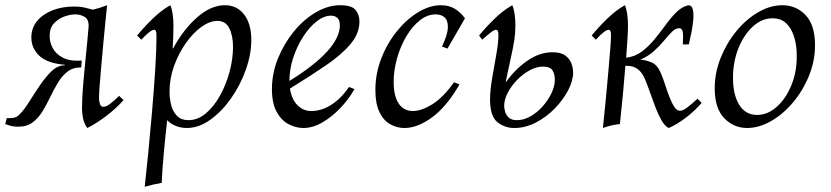

<svg xmlns="http://www.w3.org/2000/svg" viewBox="-25 -475 3180 735"><path d="M45 10Q30 10 19.5 7.5Q9 5 -5 0L1 -23Q15 -22 27 -24Q39 -26 49 -36Q68 -55 87.5 -86.5Q107 -118 128.5 -149.5Q150 -181 173 -203Q196 -225 223 -225V-227Q155 -233 125 -262Q95 -291 95 -331Q95 -368 117 -394.5Q139 -421 176 -435.5Q213 -450 258 -450Q281 -450 296.5 -446.5Q312 -443 331 -438Q347 -442 358 -445.5Q369 -449 385 -455Q383 -434 379 -396.5Q375 -359 371 -314Q367 -269 363 -225.5Q359 -182 356.5 -148Q354 -114 354 -99Q354 -88 357.5 -77Q361 -66 371 -66Q381 -66 396.5 -77.5Q412 -89 431 -108L448 -92Q420 -60 381 -30.5Q342 -1 309 15Q289 -11 289 -64Q289 -97 293 -146Q297 -195 303 -253Q309 -311 314 -371Q316 -400 299.5 -410Q283 -420 263 -420Q245 -420 222 -412Q199 -404 182 -386Q165 -368 165 -336Q165 -314 176.5 -291.5Q188 -269 215 -254.5Q242 -240 288 -243L286 -217Q254 -217 233 -200.5Q212 -184 196.5 -158Q181 -132 167 -103Q153 -74 137.5 -48.5Q122 -23 100 -6.5Q78 10 45 10Z M529 240Q535 186 542.5 110.5Q550 35 557 -47Q564 -129 569 -206Q574 -283 574 -341Q574 -361 565 -361Q551 -361 516 -323L500 -339Q526 -371 559.5 -403.5Q593 -436 627 -455Q633 -442 636 -421.5Q639 -401 639 -376Q639 -337 636 -290H638Q676 -361 729 -408Q782 -455 836 -455Q882 -455 909.5 -419.5Q937 -384 937 -322Q937 -267 916 -208Q895 -149 859.5 -98.5Q824 -48 780 -16.5Q736 15 690 15Q669 15 649 7.5Q629 0 615 -15Q608 46 602 111.5Q596 177 594 225Q560 231 529 240ZM696 -15Q732 -15 763 -41Q794 -67 817.5 -109.5Q841 -152 854 -201Q867 -250 867 -295Q867 -338 853 -366.5Q839 -395 807 -395Q778 -395 746 -372Q714 -349 686.5 -310Q659 -271 641.5 -223Q624 -175 624 -124Q624 -97 630.5 -72Q637 -47 653 -31Q669 -15 696 -15Z M1136 15Q1109 15 1081 1Q1053 -13 1034.5 -46Q1016 -79 1016 -134Q1016 -194 1039 -251Q1062 -308 1100 -354.5Q1138 -401 1184.5 -428Q1231 -455 1277 -455Q1322 -455 1336.5 -436.5Q1351 -418 1351 -393Q1351 -347 1317 -306.5Q1283 -266 1223 -225Q1163 -184 1085 -136Q1092 -93 1114.5 -71.5Q1137 -50 1166 -50Q1206 -50 1243.5 -74Q1281 -98 1311 -142L1332 -134Q1310 -95 1277.5 -61Q1245 -27 1208.5 -6Q1172 15 1136 15ZM1083 -166Q1083 -164 1083 -165Q1276 -285 1276 -378Q1276 -398 1266.5 -406.5Q1257 -415 1242 -415Q1215 -415 1187 -393Q1159 -371 1135.5 -334.5Q1112 -298 1097.5 -254Q1083 -210 1083 -166Z M1523 15Q1494 15 1468.5 0.5Q1443 -14 1427.5 -46Q1412 -78 1412 -130Q1412 -193 1434.5 -251Q1457 -309 1494 -355Q1531 -401 1575.5 -428Q1620 -455 1663 -455Q1694 -455 1716 -441.5Q1738 -428 1755 -405L1688 -289L1667 -297Q1689 -343 1689.5 -370Q1690 -397 1677 -408.5Q1664 -420 1643 -420Q1611 -420 1582 -397Q1553 -374 1530.5 -336Q1508 -298 1495 -252Q1482 -206 1482 -161Q1482 -108 1501 -79Q1520 -50 1556 -50Q1588 -50 1629.5 -75.5Q1671 -101 1713 -160L1734 -152Q1686 -68 1630 -26.5Q1574 15 1523 15Z M2090 -275Q2122 -275 2139 -262.5Q2156 -250 2162.5 -232Q2169 -214 2169 -197Q2169 -166 2150 -129.5Q2131 -93 2099 -60Q2067 -27 2026.5 -6Q1986 15 1944 15Q1907 15 1879 -7.5Q1851 -30 1851 -94Q1851 -129 1859 -175.5Q1867 -222 1875 -267Q1883 -312 1883 -341Q1883 -361 1874 -361Q1867 -361 1854 -351Q1841 -341 1821 -323L1809 -339Q1835 -371 1868.5 -403.5Q1902 -436 1936 -455Q1942 -442 1945 -421.5Q1948 -401 1948 -376Q1948 -348 1943.5 -319.5Q1939 -291 1930.5 -253.5Q1922 -216 1911 -162H1913Q1946 -209 1993 -242Q2040 -275 2090 -275ZM1954 -15Q1980 -15 2005.5 -29.5Q2031 -44 2052 -67.5Q2073 -91 2086 -118Q2099 -145 2099 -170Q2099 -190 2090.5 -205Q2082 -220 2053 -220Q2029 -220 2003 -206Q1977 -192 1955 -169.5Q1933 -147 1919 -120.5Q1905 -94 1905 -70Q1905 -61 1908.5 -48Q1912 -35 1922.5 -25Q1933 -15 1954 -15Z M2283 15Q2285 -6 2289 -43.5Q2293 -81 2297 -126Q2301 -171 2305 -214.5Q2309 -258 2311.5 -292Q2314 -326 2314 -341Q2314 -361 2305 -361Q2291 -361 2256 -323L2240 -339Q2266 -371 2299.5 -403.5Q2333 -436 2367 -455Q2373 -442 2376 -421.5Q2379 -401 2379 -376Q2379 -358 2377 -326Q2375 -294 2372 -254Q2406 -258 2432.5 -278Q2459 -298 2481 -325Q2503 -352 2523 -379.5Q2543 -407 2564 -428Q2585 -449 2610 -455Q2623 -455 2627 -439.5Q2631 -424 2629 -400.5Q2627 -377 2622 -351.5Q2617 -326 2612 -305H2589Q2591 -340 2588.5 -353.5Q2586 -367 2575 -367Q2561 -367 2547.5 -353.5Q2534 -340 2517 -319.5Q2500 -299 2478 -279Q2456 -259 2426 -247Q2448 -245 2469.5 -236Q2491 -227 2504 -197Q2512 -179 2520 -154Q2528 -129 2537 -105.5Q2546 -82 2556 -66.5Q2566 -51 2578 -51Q2588 -51 2603 -61.5Q2618 -72 2645 -97L2661 -81Q2633 -49 2600 -24Q2567 1 2535 15Q2520 8 2507.5 -14Q2495 -36 2484 -64.5Q2473 -93 2463 -122Q2453 -151 2444 -172Q2423 -223 2376 -223H2369Q2365 -171 2359.5 -112.5Q2354 -54 2348 0Q2315 3 2283 15Z M2835 15Q2784 15 2747.5 -22.5Q2711 -60 2711 -137Q2711 -197 2734 -254Q2757 -311 2794.5 -356.5Q2832 -402 2878 -428.5Q2924 -455 2970 -455Q3023 -455 3059 -417Q3095 -379 3095 -302Q3095 -241 3071.5 -184Q3048 -127 3010 -82Q2972 -37 2926 -11Q2880 15 2835 15ZM2873 -35Q2914 -35 2949 -66.5Q2984 -98 3005 -150Q3026 -202 3025 -263Q3025 -302 3015 -334Q3005 -366 2985 -385.5Q2965 -405 2932 -405Q2891 -405 2856.5 -373Q2822 -341 2801.5 -289.5Q2781 -238 2781 -177Q2781 -112 2805 -73.5Q2829 -35 2873 -35Z"/></svg>

Font: Bona Nova
Style: Italic
Weight: 400
Italic angle: -4°
Designer: Mateusz Machalski
Foundry: Capitalics
Version: Version 4.001; ttfautohint (v1.8.3)